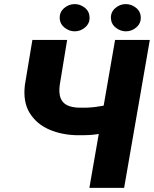

<svg xmlns="http://www.w3.org/2000/svg" viewBox="-20 -903 740 923"><path d="M135.7 -710.9H302.7L267.1 -493.7Q262.2 -456.5 270.8 -432.9Q279.3 -409.2 301.8 -397.7Q324.2 -386.2 361.3 -385.3Q379.4 -384.8 397.9 -385.5Q416.5 -386.2 435.3 -388.4Q454.1 -390.6 472.4 -394Q490.7 -397.5 508.3 -402.8L495.1 -269.5Q479 -263.7 461.2 -260.3Q443.4 -256.8 424.8 -255.1Q406.2 -253.4 387.9 -253.2Q369.6 -252.9 352.5 -252.9Q278.3 -253.9 217.3 -280Q156.2 -306.2 123 -359.4Q89.8 -412.6 99.6 -494.6ZM533.2 -710.9H700.2L576.7 0H409.7ZM267.1 -815.9Q266.1 -844.7 288.1 -863.8Q310.1 -882.8 337.4 -883.3Q364.7 -883.8 387.2 -866.2Q409.7 -848.6 410.6 -819.8Q411.6 -791 389.9 -772Q368.2 -752.9 340.3 -752.4Q313.5 -752 290.8 -769.8Q268.1 -787.6 267.1 -815.9ZM513.2 -815.9Q512.2 -844.7 533.9 -863.8Q555.7 -882.8 583 -883.3Q610.4 -883.8 633.1 -866.2Q655.8 -848.6 656.7 -819.8Q657.7 -791 636 -772Q614.3 -752.9 586.4 -752.4Q559.6 -752 536.9 -769.8Q514.2 -787.6 513.2 -815.9Z"/></svg>

Font: Roboto Black
Style: Italic
Weight: 900
Italic angle: -12°
Designer: Christian Robertson
Foundry: Google
Version: Version 3.0; 2020